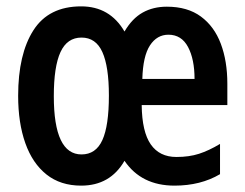

<svg xmlns="http://www.w3.org/2000/svg" viewBox="-20 -666 769 603"><path d="M504 -645Q569 -645 611 -614Q653 -583 673.5 -528.5Q694 -474 694 -403V-336H425Q426 -252 453.5 -212.5Q481 -173 534 -173Q574 -173 605 -183Q636 -193 671 -214V-119Q610 -83 528 -83Q424 -83 371 -161Q326 -83 235 -83Q170 -83 126 -118Q82 -153 59.5 -216.5Q37 -280 37 -365Q37 -496 85 -571Q133 -646 235 -646Q325 -646 371 -567Q395 -608 428 -626.5Q461 -645 504 -645ZM509 -557Q473 -557 451 -523.5Q429 -490 427 -418H591Q591 -480 570.5 -518.5Q550 -557 509 -557ZM236 -548Q191 -548 170 -502.5Q149 -457 149 -364Q149 -181 236 -181Q281 -181 301.5 -226Q322 -271 322 -366Q322 -457 301.5 -502.5Q281 -548 236 -548Z"/></svg>

Font: Noto Sans Kannada UI ExtraCondensed SemiBold
Style: Regular
Weight: 600
Width: 2
Designer: Jelle Bosma - Monotype Design Team
Foundry: Monotype Imaging Inc.
Version: Version 2.005; ttfautohint (v1.8.4.7-5d5b)